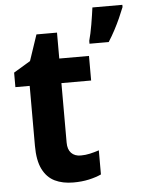

<svg xmlns="http://www.w3.org/2000/svg" viewBox="-54 -803 634 856"><g transform="rotate(-5 263.0 -375.0)"><path d="M283 -107Q304 -107 324 -111.5Q344 -116 365 -123V-15Q341 -4 309.5 3Q278 10 240 10Q192 10 157 -7Q122 -24 102.5 -63Q83 -102 83 -168V-436H19V-501L94 -546L133 -662H225V-546H358V-436H225V-170Q225 -139 240.5 -123Q256 -107 283 -107ZM526 -750Q517 -727 505.5 -701.5Q494 -676 480.5 -650.5Q467 -625 451 -600H365V-613Q369 -627 373 -645.5Q377 -664 380.5 -684.5Q384 -705 387 -725Q390 -745 392 -760H526Z"/></g></svg>

Font: Noto Sans Thai SemiCondensed
Style: Bold
Weight: 700
Width: 4
Designer: Monotype Design Team
Foundry: Monotype Imaging Inc.
Version: Version 2.001